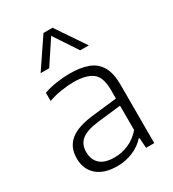

<svg xmlns="http://www.w3.org/2000/svg" viewBox="-195 -915 927 1029"><g transform="rotate(-30 268.0 -400.0)"><path d="M225 8.5Q145 8.5 100.5 -30.2Q56 -69 56 -136.5Q56 -205 102.5 -243.5Q149 -282 253 -293L398.5 -309.5V-363Q398.5 -444 359.2 -471.8Q320 -499.5 245 -499.5Q211.5 -499.5 170.8 -493.5Q130 -487.5 89 -473V-524Q124 -536.5 167.2 -543Q210.5 -549.5 250 -549.5Q317 -549.5 363 -532.2Q409 -515 433 -473.8Q457 -432.5 457 -361V0H406.5L402 -63H397Q368 -30 322.5 -10.8Q277 8.5 225 8.5ZM117 -141.5Q117 -93 146.2 -66.2Q175.5 -39.5 236 -39.5Q280 -39.5 322.2 -57.5Q364.5 -75.5 398.5 -114.5V-265.5L255.5 -249Q181 -240.5 149 -214.2Q117 -188 117 -141.5ZM117 -629 238 -808H294L415 -629H362L266 -774L170 -629Z"/></g></svg>

Font: Encode Sans Semi Expanded Light
Style: Regular
Weight: 300
Width: 6
Designer: Multiple Designers
Foundry: Impallari Type
Version: Version 3.000; ttfautohint (v1.8.3) -l 8 -r 50 -G 200 -x 14 